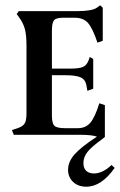

<svg xmlns="http://www.w3.org/2000/svg" viewBox="-20 -509 453 725"><path d="M413 125Q363 196 306 196Q275 196 256 178Q237 160 237 132Q237 102 261.5 74Q286 46 346 7Q327 0 283 0H32L25 -18Q50 -25 61 -31.5Q72 -38 76 -49Q80 -60 80 -83V-336Q80 -376 74 -399Q68 -422 51 -445L43 -456L51 -467H272Q327 -467 346 -480L358 -489L368 -480V-355L348 -348Q330 -402 312.5 -422Q295 -442 263 -442H218Q192 -442 184 -432.5Q176 -423 176 -392V-250H248Q278 -250 292.5 -256Q307 -262 314 -280L319 -294L332 -286V-174L310 -166L306 -188Q302 -209 284 -217Q266 -225 226 -225H176V-74Q176 -44 185 -34.5Q194 -25 225 -25H274Q304 -25 321.5 -46Q339 -67 355 -119L376 -112V8L365 17Q326 45 310.5 64.5Q295 84 295 107Q295 126 305.5 136Q316 146 335 146Q351 146 368.5 137.5Q386 129 401 114Z"/></svg>

Font: Katibeh
Style: Regular
Weight: 400
Designer: Arabic design by Kourosh Beigpour, Latin design by Eduardo Tunni, engineering by Lasse Fister
Version: Version 1.000